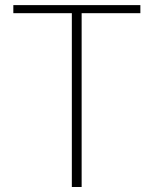

<svg xmlns="http://www.w3.org/2000/svg" viewBox="-20 -746 612 766"><path d="M266.6 0V-693.4H33.2V-725.6H540V-693.4H305.7V0Z"/></svg>

Font: Bpmf Zihi Sans ExtraLight
Style: ExtraLight
Weight: 250
Foundry: But Ko
Version: Version 1.320